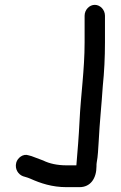

<svg xmlns="http://www.w3.org/2000/svg" viewBox="-20 -675 498 792"><path d="M329 -610V-500C329 -386 313 -282 308 -174C305 -112 300 -51 295 7H254C217 7 184 0 158 -13C141 -19 126 -25 110 -31L99 -34C75 -43 52 -23 47 -4C40 23 56 45 75 52L85 55C92 57 98 59 105 62C147 81 195 97 254 97H308C354 97 378 60 378 11C378 5 378 0 379 -5C384 -30 385 -61 387 -90C391 -171 399 -242 404 -320C410 -377 413 -439 413 -500V-610C413 -635 393 -655 371 -655C349 -655 329 -635 329 -610Z"/></svg>

Font: Electronic
Style: Circ
Weight: 900
Version: Version 1.011